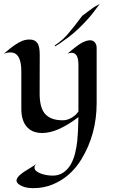

<svg xmlns="http://www.w3.org/2000/svg" viewBox="-23 -686 599 1003"><path d="M386.7 -347.7Q386.7 -410.2 351.6 -410.2Q339.8 -410.2 329.1 -405.3Q384.3 -452.6 407.7 -464.1Q431.2 -475.6 447.3 -475.6Q463.4 -475.6 472.7 -464.4Q481.9 -453.1 481.9 -435.5V-147.5Q481.9 16.1 401.4 147.5Q345.2 238.8 252.9 277.3Q206.5 296.9 149.9 296.9Q101.6 296.9 73.7 275.4Q63.5 267.1 63.5 257.6Q63.5 248 69.8 240Q76.2 231.9 85.9 223.9Q95.7 215.8 107.9 208Q120.1 200.2 131.8 193.4Q161.1 175.3 169.4 168.5Q157.2 178.2 157.2 189.7Q157.2 201.2 168.5 209.2Q179.7 217.3 194.3 222.2Q222.7 231.4 253.2 231.4Q283.7 231.4 307.4 215.6Q331.1 199.7 346.2 173.6Q361.3 147.5 369.4 114.5Q377.4 81.5 380.9 47.9Q384.8 11.7 386.7 -74.2Q277.8 8.8 197.8 8.8Q142.1 8.8 113.8 -27.3Q88.4 -60.1 88.4 -117.2V-313.5Q88.4 -412.1 31.7 -412.1Q13.7 -412.1 -2.9 -405.3Q55.7 -457.5 93.8 -472.7Q111.8 -479.5 130.6 -479.5Q149.4 -479.5 160.2 -472.4Q170.9 -465.3 176.3 -454.1Q184.6 -436 184.6 -399.4L184.1 -197.3Q184.1 -127.9 209 -95.2Q238.3 -57.6 304.2 -57.6Q328.1 -57.6 350.8 -70.8Q373.5 -84 386.7 -103.5ZM263.7 -443.4V-449.2Q302.2 -474.6 330.6 -507.3Q364.7 -546.9 406.2 -603Q406.7 -604 434.1 -624Q461.4 -644 464.4 -646.2Q467.3 -648.4 473.6 -651.9Q480 -655.3 485.8 -658.7Q491.7 -662.1 498.5 -666Q485.4 -648.9 470.9 -629.2Q456.5 -609.4 433.1 -583.5Q381.8 -526.9 334.7 -491.7Q287.6 -456.5 263.7 -443.4Z"/></svg>

Font: Fondamento
Style: Regular
Weight: 400
Version: Version 1.000